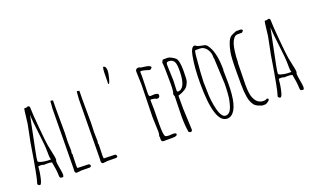

<svg xmlns="http://www.w3.org/2000/svg" viewBox="-84 -1205 2707 1661"><g transform="rotate(-20 1269.5 -374.5)"><path d="M179.2 -148.9 152.8 -147.9Q138.7 -153.8 121.6 -153.8Q104.5 -153.8 103 -152.8Q101.6 -151.9 101.1 -149.4Q100.6 -147 100.1 -146L98.1 -126Q96.2 -100.6 88.9 -64.9Q75.2 4.9 60.1 4.9Q53.7 4.9 46.9 -0.5Q40 -5.9 40 -12.2Q52.7 -49.8 66.4 -126Q80.1 -202.1 83.5 -220.9Q86.9 -239.7 96.2 -296.9Q105.5 -354 108.4 -372.1Q111.3 -390.1 124.3 -450.2Q137.2 -510.3 139.9 -528.8Q142.6 -547.4 146 -579.1Q154.3 -657.2 159.2 -666L172.9 -665Q185.1 -665 190.9 -670.9Q197.3 -670.9 203.1 -666.7Q209 -662.6 209 -655.8Q209 -607.9 221.2 -470.7Q233.4 -333.5 240.5 -293.2Q247.6 -252.9 256.8 -214.1Q266.1 -175.3 266.1 -154.8L261.2 -141.1Q261.2 -118.7 269.5 -75Q277.8 -31.2 277.8 -13.4Q277.8 4.4 270 8.8Q249.5 8.8 244.9 2.9Q240.2 -2.9 240.2 -15.9Q240.2 -28.8 238.5 -47.6Q236.8 -66.4 235.1 -77.6Q233.4 -88.9 229.2 -113Q225.1 -137.2 224.1 -144Q205.1 -148.9 179.2 -148.9ZM108.9 -198.2Q108.9 -188 132.8 -181.2Q169.4 -170.9 213.9 -170.9H224.1Q217.8 -190.4 217.8 -215.8V-238.8Q217.8 -300.8 202.4 -419.4Q187 -538.1 186 -596.2Q133.8 -337.9 121.3 -277.1Q108.9 -216.3 108.9 -198.2Z M417.5 -22.9 511.7 -20H514.6Q520 -20 524.9 -14.4Q529.8 -8.8 529.8 -2.9Q529.8 8.3 513.7 9.8Q487.8 8.8 430.7 8.8L432.6 9.8L395.5 13.2Q381.3 13.2 378.9 -9.8Q380.9 -19.5 380.9 -43L386.7 -576.2L391.6 -642.1Q391.6 -648.9 398.9 -648.9L415.5 -645Q415.5 -645 414.6 -565.9L415.5 -348.1Q412.6 -266.1 412.6 -264.2L414.6 -179.2L411.6 -170.9L412.6 -171.9L411.6 -164.1Q411.6 -155.8 414.6 -149.9L411.6 -54.2V-47.9Q411.6 -32.2 412.6 -27.6Q413.6 -22.9 417.5 -22.9Z M660.2 -22.9 754.4 -20H757.3Q762.7 -20 767.6 -14.4Q772.5 -8.8 772.5 -2.9Q772.5 8.3 756.3 9.8Q730.5 8.8 673.3 8.8L675.3 9.8L638.2 13.2Q624 13.2 621.6 -9.8Q623.5 -19.5 623.5 -43L629.4 -576.2L634.3 -642.1Q634.3 -648.9 641.6 -648.9L658.2 -645Q658.2 -645 657.2 -565.9L658.2 -348.1Q655.3 -266.1 655.3 -264.2L657.2 -179.2L654.3 -170.9L655.3 -171.9L654.3 -164.1Q654.3 -155.8 657.2 -149.9L654.3 -54.2V-47.9Q654.3 -32.2 655.3 -27.6Q656.2 -22.9 660.2 -22.9Z M912.1 -616.2Q914.1 -630.4 914.1 -675.8V-684.1Q914.1 -769 924.6 -769Q935.1 -769 941.7 -757.6Q948.2 -746.1 948.2 -725.1Q948.2 -704.1 936.8 -658.9Q925.3 -613.8 916 -613.8Q914.6 -613.8 912.1 -616.2Z M1174.8 -7.8 1175.8 -33.2 1172.4 -37.1Q1179.7 -57.1 1179.7 -78.1L1174.8 -210L1181.6 -511.2L1177.7 -630.9Q1177.7 -659.2 1206.5 -659.2Q1217.8 -659.2 1222.7 -652.8Q1226.1 -651.9 1251.5 -648.9Q1313 -642.1 1314.5 -624Q1314.5 -616.2 1295.4 -605Q1240.2 -623 1214.4 -624L1209.5 -618.2Q1210.4 -604 1210.4 -575.2L1206.5 -419.9Q1206.5 -392.1 1220.7 -392.1L1254.4 -394Q1292.5 -394 1293.5 -376Q1293.5 -365.7 1288.3 -357.9Q1283.2 -350.1 1270 -350.1Q1256.8 -350.1 1250.5 -357.9L1217.8 -362.8H1213.4L1208.5 -357.9V-355Q1210.4 -329.1 1210.4 -275.9L1208.5 -133.8Q1208.5 -34.2 1222.2 -23.4Q1231 -16.1 1254.4 -16.1L1291.5 -18.1Q1320.8 -18.1 1320.8 -4.9Q1320.8 13.2 1277.3 13.2H1194.8Q1176.3 13.2 1174.8 -7.8Z M1449.2 -192.9 1457.5 2Q1457.5 20 1438.5 20L1424.3 12.2Q1413.1 -47.9 1413.1 -131.8L1417.5 -317.9Q1411.1 -332.5 1411.1 -340.8Q1421.4 -357.9 1421.4 -433.1Q1421.4 -611.3 1415.5 -627Q1425.3 -651.9 1430.2 -651.9H1474.1Q1486.3 -651.9 1506.6 -640.9Q1526.9 -629.9 1539.6 -619.1Q1564.5 -596.2 1564.5 -501Q1564.5 -416.5 1557.1 -398.7Q1549.8 -380.9 1541.5 -367.4Q1533.2 -354 1520.5 -345.2Q1492.7 -325.2 1449.2 -312ZM1448.2 -594.2 1453.1 -450.2 1449.2 -356 1455.6 -346.2Q1528.8 -346.2 1532.2 -500Q1532.2 -510.7 1532.2 -526.9Q1532.2 -543 1531.2 -554.2Q1530.3 -565.4 1526.6 -579.1Q1522.9 -592.8 1516.6 -601.1Q1501.5 -621.1 1470.2 -621.1Q1457 -621.1 1452.6 -614.7Q1448.2 -608.4 1448.2 -594.2Z M1889.2 -386.2 1891.1 -267.1Q1891.1 -42 1818.8 6.8Q1801.3 19 1779.3 19Q1662.1 19 1662.1 -349.1Q1662.1 -491.2 1681.6 -595.7Q1696.3 -671.9 1726.1 -671.9Q1732.9 -671.9 1739 -666.5Q1745.1 -661.1 1755.6 -657.5Q1766.1 -653.8 1784.4 -650.4Q1802.7 -647 1810.5 -645.5Q1830.6 -642.1 1849.1 -606.9Q1891.1 -535.6 1891.1 -391.1ZM1693.4 -350.1 1695.3 -271Q1695.3 -175.8 1716.8 -89.8Q1724.6 -57.6 1740 -33.7Q1755.4 -9.8 1775.1 -9.8Q1794.9 -9.8 1809.8 -24.4Q1824.7 -39.1 1833.5 -65.2Q1842.3 -91.3 1848.1 -118.4Q1854 -145.5 1856.4 -179.2Q1860.4 -232.9 1860.4 -274.9L1849.1 -511.2L1845.2 -519L1847.2 -523.9Q1847.2 -567.4 1822.8 -599.6Q1798.3 -631.8 1763.2 -631.8H1721.2Q1712.9 -631.8 1706.5 -542.7Q1700.2 -453.6 1698.2 -443.8Z M2029.8 -403.8 2025.9 -202.1Q2025.9 -117.7 2042 -81.1Q2060.5 -38.1 2089.4 -25.4Q2107.9 -17.1 2127.2 -17.1Q2146.5 -17.1 2156.7 -25.9Q2171.9 -25.9 2171.9 -15.1Q2171.9 -7.3 2158.4 2.2Q2145 11.7 2133.8 16.1H2100.6Q2094.2 12.7 2077.1 7.3Q2060.1 2 2045.7 -8.5Q2031.2 -19 2018.6 -43.2Q2005.9 -67.4 2000.5 -99.6Q1991.7 -152.3 1991.7 -217.8V-332Q1991.7 -465.3 2001.5 -514.6Q2021 -614.7 2054.7 -641.1Q2063.5 -647.9 2081.8 -655Q2100.1 -662.1 2106.9 -666H2147Q2147.9 -666 2149.7 -665.5Q2151.4 -665 2152.3 -664.8Q2153.3 -664.6 2155 -664.1Q2156.7 -663.6 2157.5 -663.3Q2158.2 -663.1 2159.7 -662.4Q2161.1 -661.6 2161.6 -661.1Q2166 -656.7 2166 -650.9L2152.8 -636.2H2110.8Q2090.3 -636.2 2075.2 -616.9Q2060.1 -597.7 2052 -571.3Q2043.9 -544.9 2039.1 -510.3Q2031.7 -458 2031.7 -409.2Z M2392.6 -148.9 2366.2 -147.9Q2352.1 -153.8 2335 -153.8Q2317.9 -153.8 2316.4 -152.8Q2314.9 -151.9 2314.5 -149.4Q2314 -147 2313.5 -146L2311.5 -126Q2309.6 -100.6 2302.2 -64.9Q2288.6 4.9 2273.4 4.9Q2267.1 4.9 2260.3 -0.5Q2253.4 -5.9 2253.4 -12.2Q2266.1 -49.8 2279.8 -126Q2293.5 -202.1 2296.9 -220.9Q2300.3 -239.7 2309.6 -296.9Q2318.8 -354 2321.8 -372.1Q2324.7 -390.1 2337.6 -450.2Q2350.6 -510.3 2353.3 -528.8Q2356 -547.4 2359.4 -579.1Q2367.7 -657.2 2372.6 -666L2386.2 -665Q2398.4 -665 2404.3 -670.9Q2410.6 -670.9 2416.5 -666.7Q2422.4 -662.6 2422.4 -655.8Q2422.4 -607.9 2434.6 -470.7Q2446.8 -333.5 2453.9 -293.2Q2460.9 -252.9 2470.2 -214.1Q2479.5 -175.3 2479.5 -154.8L2474.6 -141.1Q2474.6 -118.7 2482.9 -75Q2491.2 -31.2 2491.2 -13.4Q2491.2 4.4 2483.4 8.8Q2462.9 8.8 2458.3 2.9Q2453.6 -2.9 2453.6 -15.9Q2453.6 -28.8 2451.9 -47.6Q2450.2 -66.4 2448.5 -77.6Q2446.8 -88.9 2442.6 -113Q2438.5 -137.2 2437.5 -144Q2418.5 -148.9 2392.6 -148.9ZM2322.3 -198.2Q2322.3 -188 2346.2 -181.2Q2382.8 -170.9 2427.2 -170.9H2437.5Q2431.2 -190.4 2431.2 -215.8V-238.8Q2431.2 -300.8 2415.8 -419.4Q2400.4 -538.1 2399.4 -596.2Q2347.2 -337.9 2334.7 -277.1Q2322.3 -216.3 2322.3 -198.2Z"/></g></svg>

Font: Amatic SC
Style: Regular
Weight: 400
Version: Version 1.004